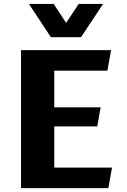

<svg xmlns="http://www.w3.org/2000/svg" viewBox="-20 -975 660 995"><path d="M88.9 0V-715.3H555.7L536.6 -608.9H261.2V-418.9H501.5L483.9 -319.8H261.2V-106.4H560.5L541.5 0ZM514.2 -954.6 399.9 -782.2H243.7L129.9 -954.6H258.3L322.8 -856.4L387.7 -954.6Z"/></svg>

Font: Proza Libre
Style: Bold
Weight: 700
Designer: Jasper de Waard
Foundry: Jasper de Waard
Version: Version 1.000; ttfautohint (v1.4.1.8-43bc)